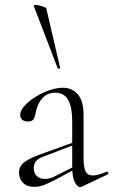

<svg xmlns="http://www.w3.org/2000/svg" viewBox="-20 -751 460 779"><path d="M313 6Q309 8 305 8Q293 8 283 -13Q273 -34 273 -74V-255Q273 -304 263.5 -330Q254 -356 238.5 -365.5Q223 -375 205 -375Q178 -375 161 -361Q144 -347 135.5 -327.5Q127 -308 124 -291Q123 -281 117.5 -269.5Q112 -258 92 -258Q79 -258 70.5 -265Q62 -272 62 -285Q62 -302 79 -321Q96 -340 122.5 -357Q149 -374 179 -384.5Q209 -395 235 -395Q272 -395 295.5 -368.5Q319 -342 319 -285V-108Q319 -72 327.5 -55.5Q336 -39 357 -39Q376 -39 412 -54Q417 -56 419 -50.5Q421 -45 416 -43ZM120 7Q88 7 72.5 -10.5Q57 -28 57 -50Q57 -76 78 -92.5Q99 -109 147 -126L283 -175L285 -165L157 -116Q135 -108 126 -97Q117 -86 117 -69Q117 -48 129.5 -36.5Q142 -25 161 -25Q172 -25 181.5 -27.5Q191 -30 199 -34L292 -81L294 -70L207 -23Q176 -7 157.5 0Q139 7 120 7ZM117 -727Q116 -731 123 -731Q130 -731 140.5 -728.5Q151 -726 159.5 -722.5Q168 -719 168 -716L224 -476Q226 -474 220.5 -472.5Q215 -471 214 -474Z"/></svg>

Font: Cormorant Light Light
Style: Regular
Weight: 300
Version: Version 4.000